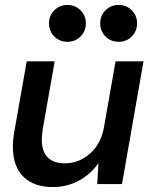

<svg xmlns="http://www.w3.org/2000/svg" viewBox="-20 -744 610 776"><path d="M193 12Q117 12 74.5 -30Q32 -72 32 -151Q32 -180 38 -213L88 -496H201L153 -224Q152 -215 150.5 -202Q149 -189 149 -180Q149 -84 243 -84Q299 -84 344 -123.5Q389 -163 401 -234L447 -496H560L473 0H373L378 -85Q347 -40 299 -14Q251 12 193 12ZM460 -575Q428 -575 406.5 -596.5Q385 -618 385 -650Q385 -681 406.5 -702.5Q428 -724 460 -724Q491 -724 512.5 -702.5Q534 -681 534 -650Q534 -618 512.5 -596.5Q491 -575 460 -575ZM253 -575Q221 -575 199.5 -596.5Q178 -618 178 -650Q178 -681 199.5 -702.5Q221 -724 253 -724Q284 -724 305.5 -702.5Q327 -681 327 -650Q327 -618 305.5 -596.5Q284 -575 253 -575Z"/></svg>

Font: Rethink Sans SemiBold
Style: Italic
Weight: 600
Italic angle: -10°
Designer: The Rethink Sans project authors (Hans Thiessen). DM Sans designed by Colophon Foundry.
Foundry: Rethink Communications LLC
Version: Version 1.001